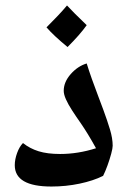

<svg xmlns="http://www.w3.org/2000/svg" viewBox="-20 -817 475 702"><path d="M168 -135Q34 -135 34 -213Q34 -234 42.5 -257.5Q51 -281 64 -294Q89 -274 121 -264Q153 -254 200 -254Q265 -254 331 -275Q315 -304 301.5 -326Q288 -348 277 -364Q258 -391 243.5 -413.5Q229 -436 221 -454Q213 -472 213 -485Q213 -517 238.5 -546Q264 -575 297 -585Q305 -559 316 -528Q327 -497 338.5 -467Q350 -437 358 -415Q372 -377 382 -344Q392 -311 392 -284Q392 -275 386.5 -254.5Q381 -234 373 -212Q365 -190 357 -174Q321 -156 271 -145.5Q221 -135 168 -135ZM227 -645Q176 -687 150 -717Q173 -740 191.5 -759.5Q210 -779 225 -797Q236 -785 254 -767Q272 -749 297 -725Q285 -708 267.5 -688Q250 -668 227 -645Z"/></svg>

Font: Noto Naskh Arabic UI
Style: Regular
Weight: 400
Designer: Monotype Design Team, David Williams, Mohamad Dakak and Nizar Qandah
Foundry: Monotype Imaging Inc.
Version: Version 2.014